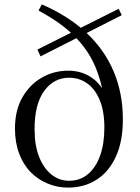

<svg xmlns="http://www.w3.org/2000/svg" viewBox="-20 -837 634 872"><path d="M289 15Q241 15 197 -3Q153 -21 119.5 -55Q86 -89 67 -139.5Q48 -190 48 -253Q48 -336 81.5 -394.5Q115 -453 170 -484.5Q225 -516 290 -516Q355 -516 403 -479.5Q451 -443 474 -374L455 -368Q444 -461 412 -536Q380 -611 318 -673Q256 -735 155 -789L170 -817Q290 -765 372 -688.5Q454 -612 496 -513Q538 -414 538 -295Q538 -194 506 -125Q474 -56 418 -20.5Q362 15 289 15ZM294 -16Q344 -16 380 -46.5Q416 -77 435 -131Q454 -185 454 -257Q454 -333 432.5 -383.5Q411 -434 375 -459Q339 -484 294 -484Q225 -484 181 -424.5Q137 -365 137 -250Q137 -177 157.5 -125Q178 -73 213.5 -44.5Q249 -16 294 -16ZM164 -581 150 -612 519 -797 533 -768Z"/></svg>

Font: Noto Serif SC ExtraLight
Style: Regular
Weight: 400
Version: Version 2.002-H1;hotconv 1.1.0;makeotfexe 2.6.0